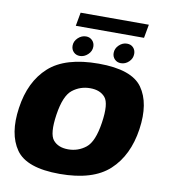

<svg xmlns="http://www.w3.org/2000/svg" viewBox="-92 -923 883 1006"><g transform="rotate(10 350.0 -420.5)"><path d="M293 4.5Q469.5 4.5 556.5 -75.8Q643.5 -156 664.5 -299Q685 -439.5 628.2 -519.8Q571.5 -600 395.5 -600Q218.5 -600 131.2 -521.2Q44 -442.5 23.5 -299Q3 -158.5 59.8 -77Q116.5 4.5 293 4.5ZM314.5 -130Q261.5 -130 234.5 -162.2Q207.5 -194.5 223 -298.5Q238.5 -401 279.5 -433.2Q320.5 -465.5 373.5 -465.5Q427 -465.5 453.8 -433.5Q480.5 -401.5 465 -298.5Q449.5 -195 408.5 -162.5Q367.5 -130 314.5 -130ZM290 -622.5Q313 -622.5 332.2 -640.2Q351.5 -658 351.5 -682.5Q351.5 -702.5 338.2 -715.8Q325 -729 305.5 -729Q281.5 -729 262.5 -711Q243.5 -693 243.5 -669Q243.5 -649 256.5 -635.8Q269.5 -622.5 290 -622.5ZM508 -622.5Q532 -622.5 550.5 -640.2Q569 -658 569 -682.5Q569 -702.5 556.5 -715.8Q544 -729 523 -729Q499.5 -729 480.8 -711Q462 -693 462 -669Q462 -649 475 -635.8Q488 -622.5 508 -622.5ZM242 -774.5H605L618 -846.5H255Z"/></g></svg>

Font: Anybody Thin ExtraBold
Style: Italic
Weight: 800
Italic angle: -10°
Version: Version 1.113;gftools[0.9.25]